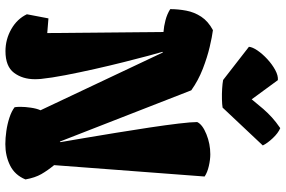

<svg xmlns="http://www.w3.org/2000/svg" viewBox="-193 -852 1055 709"><g transform="rotate(90 334.5 -497.5)"><path d="M512.2 10.3Q490.2 10.3 464.1 6.6Q438 2.9 414.3 -4.9Q390.6 -12.7 376 -23.9Q374.5 -32.2 374.5 -45.4Q374.5 -63 377.7 -84.5Q380.9 -106 387.2 -119.6L173.8 -571.3L171.4 -570.3Q175.8 -555.7 186 -517.6Q196.3 -479.5 209.2 -427.7Q222.2 -376 234.9 -319.6Q247.6 -263.2 257.6 -211.2Q267.6 -159.2 271.5 -121.1Q272 -115.7 272.2 -110.1Q272.5 -104.5 272.5 -99.1Q272.5 -53.2 248.8 -21.7Q225.1 9.8 168.9 9.8Q125.5 9.8 87.6 -11.7Q49.8 -33.2 32.7 -69.3L47.9 -148.9L102.1 -144.5L98.1 -573.7Q77.1 -575.2 54.7 -581.1Q32.2 -586.9 13.7 -598.6Q13.7 -627.9 19.3 -657.7Q24.9 -687.5 41.7 -713.1Q58.6 -738.8 91.3 -756.3Q114.7 -753.4 153.1 -744.4Q191.4 -735.4 234.4 -718.8Q277.3 -702.1 313.5 -676.3L502.9 -190.9L504.9 -192.9Q499 -227.5 489.7 -282.2Q480.5 -336.9 470.2 -399.7Q460 -462.4 450.9 -522.5Q441.9 -582.5 436.3 -629.4Q430.7 -676.3 430.7 -698.2Q439.9 -717.8 475.6 -732.2Q511.2 -746.6 549.8 -746.6Q569.3 -746.6 593 -741.2Q616.7 -735.8 631.8 -725.6L589.8 -169.9Q609.4 -146 622.8 -122.8Q636.2 -99.6 642.6 -64Q626.5 -24.9 591.1 -7.3Q555.7 10.3 512.2 10.3ZM377.4 -792Q365.7 -790 346.4 -789.6Q327.1 -789.1 307.6 -790.3Q288.1 -791.5 275.4 -793.9L152.8 -889.2Q153.8 -902.3 166.5 -920.9Q179.2 -939.5 198.5 -957.3Q217.8 -975.1 238.5 -986.3Q259.3 -997.6 275.9 -996.1L346.7 -899.4Q367.2 -924.8 382.3 -942.1Q397.5 -959.5 413.6 -974.1Q429.7 -988.8 453.1 -1004.9Q471.7 -997.1 490.2 -977.3Q508.8 -957.5 517.1 -940.4Z"/></g></svg>

Font: Fruktur
Style: Regular
Weight: 400
Designer: Viktoriya Grabowska, Eben Sorkin
Foundry: Viktoriya Grabowska
Version: Version 1.008; ttfautohint (v1.8.4.7-5d5b)